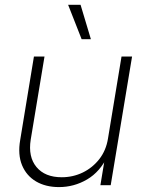

<svg xmlns="http://www.w3.org/2000/svg" viewBox="-20 -762 596 790"><path d="M222.7 7.8Q168 7.8 128.4 -15.4Q88.9 -38.6 70.8 -82Q52.7 -125.5 63 -185.5L119.6 -529.3H163.1L106.4 -187.5Q95.2 -116.7 130.1 -74.7Q165 -32.7 233.9 -32.7Q280.3 -32.7 320.6 -52.2Q360.8 -71.8 388.7 -107.4Q416.5 -143.1 424.3 -191.9L480 -529.3H523.4L435.5 0H393.1L413.1 -121.1H423.3Q392.1 -55.2 338.4 -23.7Q284.7 7.8 222.7 7.8ZM315.9 -600.6 260.3 -742.2H311.5L354 -600.6Z"/></svg>

Font: Inter 24pt ExtraLight
Style: Italic
Weight: 250
Italic angle: -9.3988°
Version: Version 4.001;git-66647c0bb